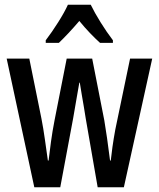

<svg xmlns="http://www.w3.org/2000/svg" viewBox="-20 -786 667 806"><path d="M340 -288Q337 -307 332.5 -334.5Q328 -362 323 -390Q318 -418 315 -439H313Q309 -416 304 -387.5Q299 -359 294.5 -332.5Q290 -306 287 -289L233 0H124L8 -540H103L154 -288Q162 -247 168.5 -200.5Q175 -154 181 -112H184Q188 -147 194 -191Q200 -235 209 -281L260 -540H367L418 -280Q423 -251 429.5 -205.5Q436 -160 442 -112H445Q447 -133 452 -168.5Q457 -204 464 -242L526 -540H619L500 0H390ZM361 -766Q377 -733 402.5 -692Q428 -651 454 -617V-606H400Q380 -624 357.5 -647.5Q335 -671 313 -698Q290 -671 267 -646.5Q244 -622 227 -606H172V-617Q198 -651 224.5 -693Q251 -735 265 -766Z"/></svg>

Font: Noto Sans Tamil ExtraCondensed Medium
Style: Regular
Weight: 500
Width: 2
Designer: Jelle Bosma - Monotype Design Team
Foundry: Monotype Imaging Inc.
Version: Version 2.004; ttfautohint (v1.8.4.7-5d5b)